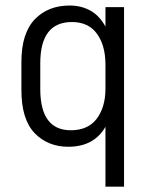

<svg xmlns="http://www.w3.org/2000/svg" viewBox="-20 -533 551 705"><path d="M367.2 -67.4Q325.2 5.9 230.5 5.9Q156.2 5.9 107.4 -43.9Q58.6 -94.7 58.6 -202.1V-305.7Q58.6 -411.1 108.4 -462.9Q157.2 -512.7 235.4 -512.7Q279.3 -512.7 313.5 -493.2Q345.7 -474.6 367.2 -435.5V-506.8H435.5V152.3H367.2ZM335 -96.7Q367.2 -139.6 367.2 -207V-295.9Q367.2 -366.2 335.9 -409.2Q304.7 -452.1 244.1 -452.1Q127.9 -452.1 127.9 -300.8V-206.1Q127.9 -54.7 240.2 -54.7Q302.7 -54.7 335 -96.7Z"/></svg>

Font: Dinish
Style: Regular
Weight: 400
Designer: Bert Driehuis
Foundry: Playbeing
Version: Version 3.006; git-39231f3c-release